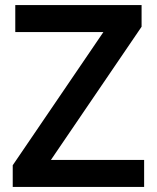

<svg xmlns="http://www.w3.org/2000/svg" viewBox="-20 -734 616 754"><path d="M546 0H30V-85L386 -608H40V-714H536V-629L180 -106H546Z"/></svg>

Font: Noto Sans New Tai Lue SemiBold
Style: Regular
Weight: 600
Version: Version 2.003